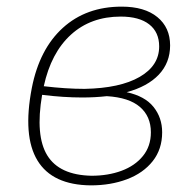

<svg xmlns="http://www.w3.org/2000/svg" viewBox="-20 -550 583 579"><path d="M254 9Q138 8 93 -66Q48 -140 76 -285Q99 -402 169.5 -466Q240 -530 347 -530Q416 -530 454.5 -498.5Q493 -467 493 -413Q493 -361 459 -325Q425 -289 362 -272Q417 -260 443 -227.5Q469 -195 469 -151Q469 -100 440.5 -64Q412 -28 363 -9.5Q314 9 254 9ZM344 -500Q254 -500 194 -445.5Q134 -391 112 -290Q146 -286 176.5 -284Q207 -282 235 -282Q342 -284 401 -318Q460 -352 460 -410Q460 -453 430 -476.5Q400 -500 344 -500ZM256 -20Q306 -20 346.5 -35Q387 -50 411 -79.5Q435 -109 435 -151Q435 -199 402 -227.5Q369 -256 302 -260Q267 -256 228 -256Q200 -256 169.5 -258Q139 -260 107 -264Q86 -141 122.5 -81.5Q159 -22 256 -20Z"/></svg>

Font: Raleway ExtraLight
Style: Italic
Weight: 200
Italic angle: -12°
Designer: Matt McInerney, Pablo Impallari, Rodrigo Fuenzalida
Foundry: Matt McInerney, Pablo Impallari, Rodrigo Fuenzalida
Version: Version 4.026